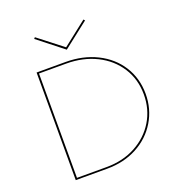

<svg xmlns="http://www.w3.org/2000/svg" viewBox="-149 -978 1033 1103"><g transform="rotate(-20 367.5 -426.0)"><path d="M126 -658H303Q409 -658 493.5 -616Q578 -574 625.5 -499Q673 -424 673 -329Q673 -237 627.5 -161.5Q582 -86 501.5 -43Q421 0 318 0H126ZM318 -10Q418 -10 496 -52Q574 -94 618 -166.5Q662 -239 662 -329Q662 -422 615.5 -494.5Q569 -567 487.5 -607.5Q406 -648 303 -648H137V-10ZM490 -844 334 -722 179 -844 186 -852 335 -736 483 -852Z"/></g></svg>

Font: Ysabeau Hairline
Style: Regular
Weight: 100
Designer: Christian Thalmann (Catharsis Fonts)
Version: Version 0.003